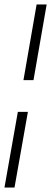

<svg xmlns="http://www.w3.org/2000/svg" viewBox="-28 -740 229 860"><path d="M77 -381 136 -720H181L122 -381ZM-8 100 52 -239H97L37 100Z"/></svg>

Font: DM Sans 36pt ExtraLight
Style: Italic
Weight: 250
Italic angle: -10°
Designer: Colophon Foundry, Jonny Pinhorn
Foundry: Colophon Foundry
Version: Version 4.004;gftools[0.9.30]